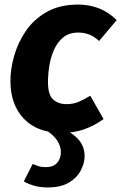

<svg xmlns="http://www.w3.org/2000/svg" viewBox="-20 -569 535 847"><path d="M324.2 -548.8Q375.4 -548.8 418.4 -531.4Q461.5 -514 494.8 -480.3L417.1 -388.2Q395.1 -408.6 373 -416.9Q351 -425.3 325.2 -425.3Q285 -425.3 259.1 -404.1Q233.3 -383 218.3 -349.5Q203.4 -316 197.5 -278.1Q191.6 -240.3 191.6 -206.4Q191.6 -151.1 214.2 -130.3Q236.9 -109.6 273.9 -109.6Q302.4 -109.6 325.8 -119.3Q349.3 -129 378.3 -146.7L436.8 -43.7Q397.1 -15 352.2 1.1Q307.3 17.2 253.6 17.2Q145.2 17.2 85.6 -45Q26 -107.2 26 -212.1Q26 -264.1 42.4 -322.4Q58.9 -380.8 94 -432.3Q129 -483.8 186.2 -516.3Q243.4 -548.8 324.2 -548.8ZM173.7 -1 202 -24Q270.8 -2.7 312 32.5Q353.2 67.7 353.2 119.3Q353.2 151 336 183.5Q318.9 215.9 283.3 236.9Q247.8 257.9 190.8 257.9Q158.1 257.9 131.8 250.6Q105.6 243.2 85 231.3L124.4 153.9Q135.4 159.2 149.1 163.8Q162.8 168.3 182.5 168.3Q215.2 168.3 231.9 149.4Q248.6 130.5 248.6 101.7Q248.6 76.7 232.4 51Q216.2 25.3 173.7 -1Z"/></svg>

Font: Fira Sans Variable
Style: Italic
Weight: 397
Italic angle: -8°
Designer: Carrois Corporate & Edenspiekermann AG
Foundry: Carrois Corporate GbR & Edenspiekermann AG
Version: Version 4.202